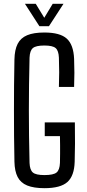

<svg xmlns="http://www.w3.org/2000/svg" viewBox="-20 -977 456 1004"><path d="M212.5 7Q156.5 7 122.2 -7Q88 -21 72.2 -51.5Q56.5 -82 55.5 -131.5Q54 -198.5 53.5 -265.5Q53 -332.5 53 -399.2Q53 -466 53.5 -532.8Q54 -599.5 55.5 -666Q56.5 -716.5 72.2 -747.5Q88 -778.5 122 -792.8Q156 -807 212 -807Q294 -807 329.2 -775Q364.5 -743 367.5 -669Q369 -631 369 -596.2Q369 -561.5 367.5 -522.5H288Q289.5 -565 289.5 -599.2Q289.5 -633.5 288 -675.5Q286.5 -712 271 -725.5Q255.5 -739 212 -739Q167.5 -739 151.8 -725.5Q136 -712 134.5 -675.5Q132.5 -600 131.8 -532.5Q131 -465 131 -400.2Q131 -335.5 131.8 -268Q132.5 -200.5 134.5 -125Q136 -88.5 151.8 -75Q167.5 -61.5 212.5 -61.5Q259.5 -61.5 275.8 -75Q292 -88.5 293.5 -125Q294 -149.5 294.2 -172.2Q294.5 -195 294.2 -217.8Q294 -240.5 293.5 -265H214V-337H371.5Q372.5 -274.5 372.2 -226Q372 -177.5 370.5 -131.5Q368.5 -57.5 332.5 -25.2Q296.5 7 212.5 7ZM186 -840 110.5 -957H167L211.5 -884L255.5 -957H312L236 -840Z"/></svg>

Font: Big Shoulders Text Thin
Style: Regular
Weight: 400
Version: Version 2.002